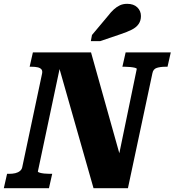

<svg xmlns="http://www.w3.org/2000/svg" viewBox="-52 -984 913 1004"><path d="M-32 0 -15 -75H-4Q14 -75 28.5 -78.5Q43 -82 53 -90.5Q63 -99 65 -113L168 -599Q171 -614 164.5 -621.5Q158 -629 145 -632Q132 -635 114 -635H103L120 -710H424L582 -147L558 -115L663 -623Q664 -627 654 -629.5Q644 -632 629.5 -633.5Q615 -635 601 -635H588L605 -710H841L824 -635H813Q787 -635 768 -629Q749 -623 745 -601L617 0H437L246 -670L269 -668L146 -87Q146 -84 155.5 -81Q165 -78 179.5 -76.5Q194 -75 208 -75H221L204 0ZM512 -900Q528 -921 543.5 -935Q559 -949 575.5 -956.5Q592 -964 613 -964Q647 -964 666 -945.5Q685 -927 685 -900Q685 -876 673 -858.5Q661 -841 637.5 -829Q614 -817 578 -805L472 -769H423L429 -801Z"/></svg>

Font: Roboto Serif 20pt
Style: Bold Italic
Weight: 700
Italic angle: -10°
Version: Version 1.007